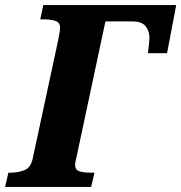

<svg xmlns="http://www.w3.org/2000/svg" viewBox="-43 -734 712 754"><path d="M-23 0 -10 -56H2Q30 -56 54.5 -66.5Q79 -77 86 -114L183 -565Q186 -581 189.5 -598Q193 -615 193 -625Q193 -646 174.5 -652Q156 -658 127 -658H115L127 -714H649L613 -525H538Q540 -542 542 -561Q544 -580 544 -585Q544 -612 529 -631Q514 -650 475 -650H371L258 -120Q255 -107 253.5 -100Q252 -93 252 -86Q252 -67 268.5 -61.5Q285 -56 309 -56H328L315 0Z"/></svg>

Font: Noto Serif SemiCondensed ExtraBold
Style: Italic
Weight: 800
Width: 4
Italic angle: -12°
Designer: Monotype Design Team
Foundry: Monotype Imaging Inc.
Version: Version 2.014; ttfautohint (v1.8.4.7-5d5b)